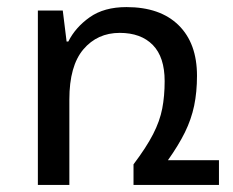

<svg xmlns="http://www.w3.org/2000/svg" viewBox="-20 -522 659 542"><path d="M454.1 -69.8H598.1V0H356.9V-58.1Q393.1 -106 412.1 -143.1Q431.2 -180.2 438 -215.6Q444.8 -251 444.8 -293Q444.8 -360.8 411.4 -395Q377.9 -429.2 317.9 -429.2Q254.9 -429.2 215.3 -382.6Q175.8 -335.9 175.8 -241.2V0H86.9V-492.2H157.2L168 -404.8H172.9Q192.9 -444.8 233.4 -473.4Q273.9 -502 336.9 -502Q432.1 -502 484.1 -450.9Q536.1 -399.9 536.1 -308.1Q536.1 -262.2 528.1 -223.6Q520 -185.1 502 -148.4Q483.9 -111.8 454.1 -69.8Z"/></svg>

Font: Kurinto Seri
Style: Regular
Weight: 400
Designer: Kurinto was developed by Clint Goss from a range of fonts that are compatible with the SIL Open Font License Version 1.1
Foundry: Clinton F. Goss
Version: Version 2.196; July 25, 2020